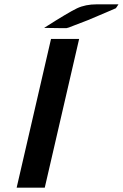

<svg xmlns="http://www.w3.org/2000/svg" viewBox="-20 -868 568 888"><path d="M184 -739Q297 -811 336 -829.5Q375 -848 428 -848H466H502H528L516 -830Q477 -813 472 -811L387 -775L322 -750Q293 -738 288 -738H253Q242 -738 219 -738.5Q196 -739 184 -739ZM57 0 216 -688H346L187 0Z"/></svg>

Font: Coval
Style: ExtraBold Italic
Weight: 800
Foundry: Context Ltd
Version: Version 001.000